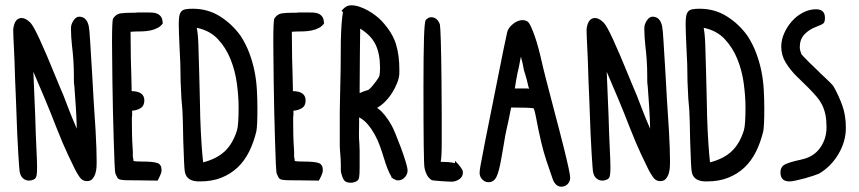

<svg xmlns="http://www.w3.org/2000/svg" viewBox="-20 -772 3244 725"><path d="M30 -662Q35 -704 62 -704Q77 -704 95 -686Q106 -675 130 -623Q154 -571 191 -480L205 -446Q213 -428 219.5 -412Q226 -396 231 -382Q239 -361 244 -348.5Q249 -336 253 -326Q257 -316 261 -307Q265 -298 270 -286Q269 -326 266.5 -365.5Q264 -405 261 -444Q259 -458 259 -468.5Q259 -479 259 -484Q259 -517 257 -545.5Q255 -574 252 -598Q250 -616 249 -632Q248 -648 248 -662V-666Q248 -680 257.5 -694.5Q267 -709 279 -709Q307 -709 315 -674Q318 -660 320.5 -615Q323 -570 328 -492Q330 -447 333.5 -394Q337 -341 341 -278Q343 -242 344 -212.5Q345 -183 345 -162Q345 -155 344.5 -142.5Q344 -130 340.5 -118Q337 -106 329.5 -97Q322 -88 308 -88Q291 -88 280.5 -103.5Q270 -119 263 -133Q256 -147 237 -187Q218 -227 192 -293Q172 -345 150 -397.5Q128 -450 106 -501Q108 -459 109.5 -417Q111 -375 113 -333Q115 -261 117.5 -212Q120 -163 120 -140Q120 -129 119.5 -121.5Q119 -114 118 -109Q116 -98 107 -94Q98 -90 90 -90Q77 -90 67 -98.5Q57 -107 54 -125Q53 -130 49 -192Q45 -254 41 -375Q40 -401 39 -425.5Q38 -450 37 -472Q35 -547 32.5 -593Q30 -639 30 -656Z M403 -613Q403 -694 407 -702Q418 -719 435 -721.5Q452 -724 482 -724H489Q495 -725 502 -725Q509 -725 517 -725H533Q544 -725 555 -724.5Q566 -724 574.5 -720Q583 -716 588.5 -708Q594 -700 594 -686H596Q589 -674 576 -667Q563 -660 548 -657Q533 -654 517.5 -653.5Q502 -653 489 -653Q485 -653 481 -652.5Q477 -652 473 -652L474 -553Q475 -511 476 -481.5Q477 -452 477 -437V-428Q525 -427 525 -393Q525 -372 510.5 -363.5Q496 -355 479 -354V-338Q478 -333 478 -327.5Q478 -322 478 -314Q478 -290 478.5 -264.5Q479 -239 481 -210Q482 -199 481.5 -189Q481 -179 483 -173Q484 -170 484 -164Q489 -163 496.5 -162.5Q504 -162 515 -162Q561 -162 575.5 -156Q590 -150 590 -130V-128Q590 -117 575 -90L505 -91H496Q469 -91 455 -91.5Q441 -92 433.5 -94Q426 -96 423 -101.5Q420 -107 416 -116Q414 -121 412.5 -156Q411 -191 409.5 -241.5Q408 -292 406.5 -351Q405 -410 404.5 -463.5Q404 -517 403.5 -558Q403 -599 403 -613Z M708 -739Q765 -739 811 -710Q857 -681 889 -636Q909 -605 921.5 -571.5Q934 -538 941 -503.5Q948 -469 950 -433Q952 -397 952 -361Q952 -329 951 -307.5Q950 -286 948 -276Q938 -234 920.5 -199Q903 -164 877 -139.5Q851 -115 816 -101Q781 -87 736 -87H729Q687 -88 679 -119Q676 -131 675 -162Q674 -193 672 -241Q671 -273 670.5 -313Q670 -353 665 -401Q664 -417 662 -465Q662 -497 661 -529Q660 -561 658 -593Q655 -655 655 -682Q655 -700 657 -711Q659 -722 664.5 -728.5Q670 -735 680.5 -737Q691 -739 708 -739ZM724 -662Q729 -635 730 -572Q731 -541 732 -504.5Q733 -468 734 -426Q735 -384 735.5 -361Q736 -338 736 -333Q738 -273 741 -229Q744 -185 747 -159Q798 -172 828.5 -200.5Q859 -229 875 -280Q881 -300 881 -367Q881 -408 874.5 -456.5Q868 -505 850.5 -548.5Q833 -592 802.5 -624.5Q772 -657 723 -667Q723 -665 723.5 -664Q724 -663 724 -662Z M1012 -613Q1012 -694 1016 -702Q1027 -719 1044 -721.5Q1061 -724 1091 -724H1098Q1104 -725 1111 -725Q1118 -725 1126 -725H1142Q1153 -725 1164 -724.5Q1175 -724 1183.5 -720Q1192 -716 1197.5 -708Q1203 -700 1203 -686H1205Q1198 -674 1185 -667Q1172 -660 1157 -657Q1142 -654 1126.5 -653.5Q1111 -653 1098 -653Q1094 -653 1090 -652.5Q1086 -652 1082 -652L1083 -553Q1084 -511 1085 -481.5Q1086 -452 1086 -437V-428Q1134 -427 1134 -393Q1134 -372 1119.5 -363.5Q1105 -355 1088 -354V-338Q1087 -333 1087 -327.5Q1087 -322 1087 -314Q1087 -290 1087.5 -264.5Q1088 -239 1090 -210Q1091 -199 1090.5 -189Q1090 -179 1092 -173Q1093 -170 1093 -164Q1098 -163 1105.5 -162.5Q1113 -162 1124 -162Q1170 -162 1184.5 -156Q1199 -150 1199 -130V-128Q1199 -117 1184 -90L1114 -91H1105Q1078 -91 1064 -91.5Q1050 -92 1042.5 -94Q1035 -96 1032 -101.5Q1029 -107 1025 -116Q1023 -121 1021.5 -156Q1020 -191 1018.5 -241.5Q1017 -292 1015.5 -351Q1014 -410 1013.5 -463.5Q1013 -517 1012.5 -558Q1012 -599 1012 -613Z M1263 -263V-347Q1263 -365 1263.5 -379.5Q1264 -394 1264 -405Q1267 -507 1267 -619Q1268 -657 1270 -683.5Q1272 -710 1275 -725L1270 -732L1278 -740Q1290 -752 1306 -752Q1321 -752 1337.5 -746.5Q1354 -741 1370 -732Q1386 -723 1400 -712Q1414 -701 1423 -691Q1462 -648 1475 -606Q1488 -564 1488 -509V-498Q1488 -481 1480.5 -461Q1473 -441 1461 -422Q1449 -403 1434 -388Q1419 -373 1404 -365L1406 -363Q1407 -363 1407 -362.5Q1407 -362 1408 -362L1409 -361Q1435 -341 1459 -298Q1464 -289 1474 -265Q1484 -241 1494 -214Q1504 -187 1511.5 -162.5Q1519 -138 1519 -128Q1519 -114 1508.5 -102.5Q1498 -91 1484 -91H1480Q1477 -91 1473.5 -93Q1470 -95 1465 -97V-96Q1464 -97 1463.5 -98Q1463 -99 1462 -100Q1459 -101 1457 -103L1458 -105Q1444 -127 1429 -177Q1423 -197 1415 -219.5Q1407 -242 1395.5 -263Q1384 -284 1369.5 -301.5Q1355 -319 1336 -329V-307Q1336 -289 1335.5 -269.5Q1335 -250 1337 -230Q1338 -217 1338 -202Q1338 -187 1338 -172V-141Q1338 -127 1337.5 -117Q1337 -107 1336 -102Q1334 -91 1324.5 -86.5Q1315 -82 1305 -82Q1285 -82 1278.5 -92.5Q1272 -103 1268 -120Q1267 -124 1267 -131Q1267 -138 1267 -148Q1267 -169 1264 -202Q1263 -213 1263 -228Q1263 -243 1263 -263ZM1338 -430V-421H1340L1344 -423Q1355 -428 1363 -430Q1371 -432 1373 -434Q1378 -438 1385 -446Q1392 -454 1400 -465Q1411 -479 1413 -487.5Q1415 -496 1415 -517Q1415 -568 1398.5 -603Q1382 -638 1340 -664V-654Q1340 -636 1339.5 -615.5Q1339 -595 1339 -572Q1339 -541 1338.5 -506.5Q1338 -472 1338 -430Z M1579 -442Q1579 -564 1581 -628Q1583 -692 1588 -697Q1598 -707 1608 -707Q1631 -707 1641 -680Q1643 -669 1644.5 -618Q1646 -567 1647 -479Q1648 -401 1648 -340Q1648 -279 1648 -237Q1648 -176 1644 -161Q1658 -161 1671.5 -160Q1685 -159 1698 -156V-165Q1728 -135 1728 -122Q1728 -104 1714 -95Q1700 -86 1686 -86Q1682 -86 1670.5 -86.5Q1659 -87 1646 -88Q1633 -89 1622.5 -90Q1612 -91 1610 -92Q1590 -104 1583 -138Q1579 -155 1579 -442Z M1791 -119Q1791 -124 1792 -132Q1793 -140 1795 -150Q1799 -173 1812 -239Q1825 -305 1847 -414Q1868 -520 1880.5 -581.5Q1893 -643 1895 -650Q1899 -667 1917 -681.5Q1935 -696 1953 -696Q1967 -696 1975 -688Q1983 -680 1998 -639Q2013 -598 2030 -520Q2034 -503 2038.5 -486Q2043 -469 2048 -449Q2060 -401 2075.5 -343.5Q2091 -286 2109 -214Q2133 -118 2133 -101Q2133 -87 2123.5 -77Q2114 -67 2100 -67Q2079 -67 2068 -93Q2063 -106 2043 -166Q2023 -226 2004 -329Q2002 -341 1999.5 -350Q1997 -359 1995 -363Q1980 -366 1916 -366H1910Q1908 -358 1906 -346Q1904 -334 1900 -316Q1896 -298 1892 -280Q1888 -262 1885 -243Q1883 -230 1879.5 -210.5Q1876 -191 1872.5 -171Q1869 -151 1864.5 -133Q1860 -115 1855 -105Q1845 -84 1825 -84Q1811 -84 1801 -94.5Q1791 -105 1791 -119ZM1924 -438H1952Q1960 -438 1966.5 -438Q1973 -438 1978 -437Q1977 -440 1976 -443Q1975 -446 1974 -450L1973 -455Q1972 -460 1969.5 -469.5Q1967 -479 1963 -492Q1958 -506 1956 -519Q1954 -532 1950 -546L1947 -558Q1945 -550 1943.5 -541Q1942 -532 1940 -522Q1933 -493 1929.5 -472Q1926 -451 1924 -438Z M2195 -662Q2200 -704 2227 -704Q2242 -704 2260 -686Q2271 -675 2295 -623Q2319 -571 2356 -480L2370 -446Q2378 -428 2384.5 -412Q2391 -396 2396 -382Q2404 -361 2409 -348.5Q2414 -336 2418 -326Q2422 -316 2426 -307Q2430 -298 2435 -286Q2434 -326 2431.5 -365.5Q2429 -405 2426 -444Q2424 -458 2424 -468.5Q2424 -479 2424 -484Q2424 -517 2422 -545.5Q2420 -574 2417 -598Q2415 -616 2414 -632Q2413 -648 2413 -662V-666Q2413 -680 2422.5 -694.5Q2432 -709 2444 -709Q2472 -709 2480 -674Q2483 -660 2485.5 -615Q2488 -570 2493 -492Q2495 -447 2498.5 -394Q2502 -341 2506 -278Q2508 -242 2509 -212.5Q2510 -183 2510 -162Q2510 -155 2509.5 -142.5Q2509 -130 2505.5 -118Q2502 -106 2494.5 -97Q2487 -88 2473 -88Q2456 -88 2445.5 -103.5Q2435 -119 2428 -133Q2421 -147 2402 -187Q2383 -227 2357 -293Q2337 -345 2315 -397.5Q2293 -450 2271 -501Q2273 -459 2274.5 -417Q2276 -375 2278 -333Q2280 -261 2282.5 -212Q2285 -163 2285 -140Q2285 -129 2284.5 -121.5Q2284 -114 2283 -109Q2281 -98 2272 -94Q2263 -90 2255 -90Q2242 -90 2232 -98.5Q2222 -107 2219 -125Q2218 -130 2214 -192Q2210 -254 2206 -375Q2205 -401 2204 -425.5Q2203 -450 2202 -472Q2200 -547 2197.5 -593Q2195 -639 2195 -656Z M2622 -739Q2679 -739 2725 -710Q2771 -681 2803 -636Q2823 -605 2835.5 -571.5Q2848 -538 2855 -503.5Q2862 -469 2864 -433Q2866 -397 2866 -361Q2866 -329 2865 -307.5Q2864 -286 2862 -276Q2852 -234 2834.5 -199Q2817 -164 2791 -139.5Q2765 -115 2730 -101Q2695 -87 2650 -87H2643Q2601 -88 2593 -119Q2590 -131 2589 -162Q2588 -193 2586 -241Q2585 -273 2584.5 -313Q2584 -353 2579 -401Q2578 -417 2576 -465Q2576 -497 2575 -529Q2574 -561 2572 -593Q2569 -655 2569 -682Q2569 -700 2571 -711Q2573 -722 2578.5 -728.5Q2584 -735 2594.5 -737Q2605 -739 2622 -739ZM2638 -662Q2643 -635 2644 -572Q2645 -541 2646 -504.5Q2647 -468 2648 -426Q2649 -384 2649.5 -361Q2650 -338 2650 -333Q2652 -273 2655 -229Q2658 -185 2661 -159Q2712 -172 2742.5 -200.5Q2773 -229 2789 -280Q2795 -300 2795 -367Q2795 -408 2788.5 -456.5Q2782 -505 2764.5 -548.5Q2747 -592 2716.5 -624.5Q2686 -657 2637 -667Q2637 -665 2637.5 -664Q2638 -663 2638 -662Z M2927 -121Q2927 -139 2939 -148Q2952 -158 3008 -170Q3053 -180 3077 -214Q3101 -248 3101 -291Q3101 -318 3097 -338Q3093 -358 3085 -374.5Q3077 -391 3063.5 -407Q3050 -423 3032 -441Q3017 -456 3005.5 -467Q2994 -478 2987 -485Q2964 -508 2947 -535.5Q2930 -563 2930 -596Q2930 -621 2941 -646Q2952 -671 2970 -691.5Q2988 -712 3012 -724.5Q3036 -737 3061 -737Q3095 -737 3095 -705Q3095 -689 3089.5 -684Q3084 -679 3060 -670Q3034 -660 3017 -641.5Q3000 -623 3000 -594Q3000 -587 3002 -580Q3004 -573 3006 -568Q3006 -567 3015.5 -557Q3025 -547 3037 -535Q3049 -523 3061 -512Q3073 -501 3077 -496L3090 -484Q3105 -470 3115 -460Q3125 -450 3128 -445Q3147 -411 3160.5 -374Q3174 -337 3174 -289Q3174 -237 3145.5 -189.5Q3117 -142 3072 -116Q3065 -113 3050 -108Q3035 -103 3018.5 -98.5Q3002 -94 2986 -90.5Q2970 -87 2961 -87Q2927 -87 2927 -121Z"/></svg>

Font: PreciousPlastic
Style: Regular
Weight: 700
Version: Version 001.006